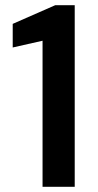

<svg xmlns="http://www.w3.org/2000/svg" viewBox="-20 -720 377 740"><path d="M144 0V-563L29 -537V-628L193 -700H268V0Z"/></svg>

Font: DM Sans 24pt SemiBold
Style: Regular
Weight: 600
Designer: Colophon Foundry, Jonny Pinhorn
Foundry: Colophon Foundry
Version: Version 4.004;gftools[0.9.30]